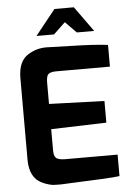

<svg xmlns="http://www.w3.org/2000/svg" viewBox="-61 -977 690 1024"><g transform="rotate(-5 283.5 -464.5)"><path d="M162 -797 270 -932H374L471 -797H378L319 -857L256 -797ZM57 -144V-580Q57 -671 111 -704Q156 -732 208 -732Q212 -732 343 -728Q474 -725 538 -716V-600H249Q212 -600 203 -582Q197 -568 197 -544V-430L493 -420V-304L197 -295V-181Q197 -143 218 -135Q233 -129 259 -129H538V-14Q488 -7 291 0L226 3H207Q197 3 180 2Q163 0 139 -9Q115 -18 97 -33Q57 -69 57 -144Z"/></g></svg>

Font: Mina
Style: Bold
Weight: 700
Version: Version 1.000